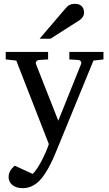

<svg xmlns="http://www.w3.org/2000/svg" viewBox="-20 -753 570 1002"><path d="M467.8 -437 275.9 30.8Q271 43 262.2 63.5Q253.4 84 241.5 107.2Q229.5 130.4 215.1 152.8Q200.7 175.3 185.1 190.9Q167 209 145.3 219Q123.5 229 98.1 229Q80.6 229 66.9 224.4Q53.2 219.7 43.9 211.9Q34.7 204.1 29.8 193.6Q24.9 183.1 24.9 171.9Q24.9 154.8 32.5 140.4Q40 126 57.1 111.8L150.9 154.8Q163.1 142.6 175.8 122.8Q188.5 103 199.7 81.1Q210.9 59.1 220.2 37.4Q229.5 15.6 234.9 -1L64.9 -437L9.8 -442.9V-481.9H231V-442.9L183.1 -439.9Q174.8 -439 169.9 -432.6Q165 -426.3 168 -418L284.2 -123L402.8 -418Q406.2 -425.8 401.9 -432.4Q397.5 -439 389.2 -439.9L341.8 -442.9V-481.9H520V-442.9ZM418.5 -688Q418.5 -674.3 411.9 -664.6Q405.3 -654.8 395.5 -647.9L243.2 -550.8H186.5L319.3 -706.1Q325.2 -712.4 330.1 -717.5Q335 -722.7 340.8 -726.1Q346.7 -729.5 354.2 -731.2Q361.8 -732.9 372.6 -732.9Q385.7 -732.9 394.5 -728.8Q403.3 -724.6 408.7 -718.3Q414.1 -711.9 416.3 -703.9Q418.5 -695.8 418.5 -688Z"/></svg>

Font: Charis SIL
Style: Regular
Weight: 400
Foundry: SIL International
Version: Version 4.112